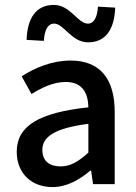

<svg xmlns="http://www.w3.org/2000/svg" viewBox="-20 -748 553 780"><path d="M200 -652C240 -652 270 -576 338 -576C410 -576 445 -630 448 -717L378 -721C375 -678 362 -652 337 -652C296 -652 266 -728 199 -728C126 -728 91 -674 88 -586L158 -582C161 -626 174 -652 200 -652ZM48 -131C48 -44 108 12 193 12C251 12 302 -17 347 -55H350L358 0H446V-293C446 -426 388 -502 267 -502C189 -502 119 -471 68 -438L108 -366C150 -392 197 -415 247 -415C317 -415 338 -367 339 -312C136 -290 48 -236 48 -131ZM339 -128C300 -93 268 -72 226 -72C183 -72 152 -92 152 -139C152 -191 199 -227 339 -245Z"/></svg>

Font: Cambridge Sans Medium
Style: Regular
Weight: 500
Version: Version 2.020;PS 002.020;hotconv 1.0.88;makeotf.lib2.5.64775